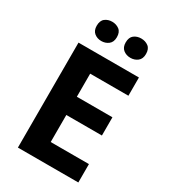

<svg xmlns="http://www.w3.org/2000/svg" viewBox="-220 -1026 1000 1131"><g transform="rotate(30 280.0 -460.0)"><path d="M501 0H90V-714H501V-590H241V-433H483V-309H241V-125H501ZM133 -854Q133 -889 153 -904.5Q173 -920 200.9 -920Q228.8 -920 249.4 -904.6Q270 -889.2 270 -854.4Q270 -821 249.4 -805Q228.8 -789 200.9 -789Q173 -789 153 -805.2Q133 -821.5 133 -854ZM330 -854Q330 -889 350.1 -904.5Q370.3 -920 398.6 -920Q427 -920 447.5 -904.6Q468 -889.2 468 -854.4Q468 -821 447.4 -805Q426.9 -789 399 -789Q370.5 -789 350.2 -805.2Q330 -821.5 330 -854Z"/></g></svg>

Font: Noto Sans Cham
Style: Regular
Weight: 400
Designer: Monotype Design Team
Foundry: Monotype Imaging Inc.
Version: Version 2.002